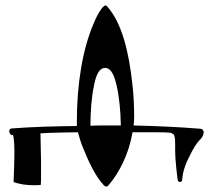

<svg xmlns="http://www.w3.org/2000/svg" viewBox="-20 -487 791 707"><path d="M104 195C113 195 122 195 130 194C131 188 131 180 131 171V101C131 69 129 34 129 4C174 1 220 1 267 0C272 19 278 39 286 58C306 107 330 161 363 196C366 199 369 200 371 200C374 200 376 199 378 197C420 149 455 78 468 0H549C573 0 613 0 613 4V5C624 5 625 23 625 47V66C625 108 634 174 634 174C635 180 638 183 643 183C648 183 650 180 651 174C653 142 666 110 679 86C689 65 704 38 719 25C724 20 730 9 730 0C730 -6 727 -12 717 -13C643 -19 556 -23 472 -25C473 -35 474 -45 474 -56C474 -98 472 -140 467 -181C455 -289 431 -402 373 -465C372 -466 370 -467 369 -467C355 -467 331 -417 325 -401C284 -306 263 -177 263 -41V-23C182 -22 98 -20 23 -14C17 -14 14 -9 14 -4C14 3 18 10 25 10H28C33 29 33 58 33 83C33 113 31 156 30 183C49 191 77 195 104 195ZM367 -237C392 -237 403 -200 409 -174C419 -132 424 -78 425 -25H370C360 -25 322 -25 313 -24C313 -75 317 -130 326 -171C331 -198 341 -237 367 -237Z"/></svg>

Font: Ponomar Unicode
Style: Regular
Weight: 400
Version: 1.3